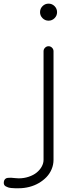

<svg xmlns="http://www.w3.org/2000/svg" viewBox="-159 -789 386 1040"><path d="M130.9 -511.5V76.9Q130.9 103.3 120.7 127.4Q110.6 151.6 92.8 170.2Q75 188.7 51.4 202.5Q27.8 216.3 -0.2 223.5Q-28.3 230.7 -57.6 230.7Q-58.6 230.7 -60.8 230.7Q-72.5 230.7 -78.9 230.6Q-85.2 230.5 -96.6 229.5Q-107.9 228.5 -114.4 226.3Q-120.8 224.1 -127.7 220.5Q-134.5 216.8 -137 210.4Q-139.4 204.1 -138.2 195.8Q-136.7 186 -131.3 180.8Q-126 175.5 -116.7 174.4Q-107.4 173.3 -98.9 173.8Q-90.3 174.3 -77.8 175.7Q-65.2 177 -57.6 177Q-28.6 177 -3.1 168.3Q22.5 159.7 39.7 145.6Q56.9 131.6 66.9 113.5Q76.9 95.5 76.9 76.9V-511.5Q76.9 -522.5 85 -530.5Q93 -538.6 104 -538.6Q115 -538.6 122.9 -530.5Q130.9 -522.5 130.9 -511.5ZM71.4 -690.6Q57.9 -704.1 57.9 -723.1Q57.9 -742.2 71.4 -755.7Q85 -769.3 104 -769.3Q123 -769.3 136.6 -755.7Q150.1 -742.2 150.1 -723.1Q150.1 -704.1 136.6 -690.6Q123 -677 104 -677Q85 -677 71.4 -690.6Z"/></svg>

Font: Tecnico
Style: Fino
Weight: 400
Version: Version 1.3